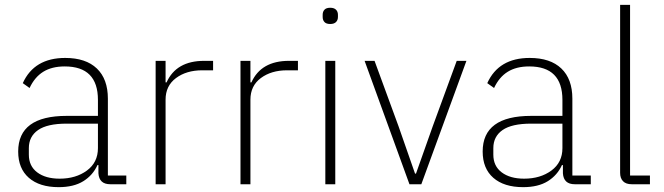

<svg xmlns="http://www.w3.org/2000/svg" viewBox="-20 -760 2738 792"><path d="M55 -135Q55 -282 255 -282H384V-348Q384 -486 247 -486Q194 -486 158.5 -464Q123 -442 102 -397L74 -417Q121 -521 249 -521Q334 -521 379.5 -477.5Q425 -434 425 -353V-36H501V0H435Q389 0 386 -45V-79H382Q363 -37 323.5 -12.5Q284 12 222 12Q143 12 99 -26.5Q55 -65 55 -135ZM384 -149V-250H255Q175 -250 137 -223.5Q99 -197 99 -149V-122Q99 -75 133.5 -49Q168 -23 226 -23Q293 -23 338.5 -56.5Q384 -90 384 -149Z M622 0V-509H663V-420H667Q707 -509 822 -509H859V-470H814Q749 -470 706 -438Q663 -406 663 -349V0Z M972 0V-509H1013V-420H1017Q1057 -509 1172 -509H1209V-470H1164Q1099 -470 1056 -438Q1013 -406 1013 -349V0Z M1311 -690V-699Q1311 -712 1318.5 -720Q1326 -728 1342 -728Q1358 -728 1366 -720Q1374 -712 1374 -699V-690Q1374 -677 1366 -669Q1358 -661 1342 -661Q1326 -661 1318.5 -669Q1311 -677 1311 -690ZM1363 0H1322V-509H1363Z M1718 0H1669L1484 -509H1525L1624 -239L1692 -44H1696L1765 -239L1864 -509H1904Z M1971 -135Q1971 -282 2171 -282H2300V-348Q2300 -486 2163 -486Q2110 -486 2074.5 -464Q2039 -442 2018 -397L1990 -417Q2037 -521 2165 -521Q2250 -521 2295.5 -477.5Q2341 -434 2341 -353V-36H2417V0H2351Q2305 0 2302 -45V-79H2298Q2279 -37 2239.5 -12.5Q2200 12 2138 12Q2059 12 2015 -26.5Q1971 -65 1971 -135ZM2300 -149V-250H2171Q2091 -250 2053 -223.5Q2015 -197 2015 -149V-122Q2015 -75 2049.5 -49Q2084 -23 2142 -23Q2209 -23 2254.5 -56.5Q2300 -90 2300 -149Z M2586 0Q2562 0 2550 -12.5Q2538 -25 2538 -47V-740H2579V-36H2661V0Z"/></svg>

Font: Anuphan ExtraLight
Style: Regular
Weight: 200
Designer: Cadson Demak
Version: Version 3.001